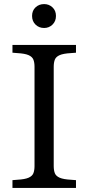

<svg xmlns="http://www.w3.org/2000/svg" viewBox="-20 -920 432 940"><path d="M41 0V-38L65 -40Q102 -42 120 -50Q138 -58 143.5 -72Q149 -86 149 -107V-593Q149 -614 143.5 -628Q138 -642 120 -650Q102 -658 65 -660L41 -662V-700H352V-662L327 -660Q290 -658 272 -650Q254 -642 248.5 -628Q243 -614 243 -593V-107Q243 -86 248.5 -72Q254 -58 272 -50Q290 -42 327 -40L352 -38V0ZM196 -783Q171 -783 154 -799.5Q137 -816 137 -842Q137 -868 154 -884Q171 -900 196 -900Q220 -900 237 -884Q254 -868 254 -842Q254 -816 237 -799.5Q220 -783 196 -783Z"/></svg>

Font: Hedvig Letters Serif 14pt
Style: Regular
Weight: 400
Designer: Alexander Örn & Tor Weibull
Foundry: Kanon Foundry
Version: Version 1.000; ttfautohint (v1.8.4.7-5d5b)